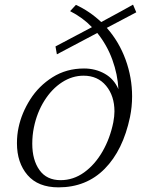

<svg xmlns="http://www.w3.org/2000/svg" viewBox="-20 -797 607 827"><path d="M440 -677Q493 -617 521 -540Q549 -463 549 -382Q549 -337 540 -293Q510 -150 431 -70Q352 10 232 10Q144 10 98.5 -43Q53 -96 53 -180Q53 -216 60 -248Q73 -310 110 -368.5Q147 -427 206.5 -464.5Q266 -502 342 -502Q391 -502 431 -479.5Q471 -457 490 -413Q487 -476 464 -539.5Q441 -603 399 -655L225 -563L219 -597L376 -680Q337 -721 282 -749L307 -776Q366 -749 416 -702Q518 -757 553 -777L567 -744ZM473 -317Q473 -384 437 -427.5Q401 -471 340 -471Q291 -471 247 -442.5Q203 -414 171 -363Q139 -312 126 -248Q119 -214 119 -178Q119 -108 150 -64.5Q181 -21 241 -21Q296 -21 342.5 -54.5Q389 -88 421.5 -144.5Q454 -201 468 -270Q473 -297 473 -317Z"/></svg>

Font: Trirong Light
Style: Italic
Weight: 300
Italic angle: -12°
Designer: Katatrad Team
Foundry: CadsonDemak
Version: Version 1.001